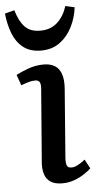

<svg xmlns="http://www.w3.org/2000/svg" viewBox="-71 -810 438 859"><g transform="rotate(-5 147.5 -381.0)"><path d="M116 -414Q118 -436 112.5 -445.5Q107 -455 92 -455Q79 -455 64.5 -451Q50 -447 29 -439L12 -487Q32 -498 66 -510.5Q100 -523 136 -523Q166 -523 186 -511Q206 -499 215 -473Q224 -447 221 -407L197 -96Q196 -74 200.5 -63.5Q205 -53 221 -53Q233 -53 248 -60.5Q263 -68 282 -83L304 -42Q294 -32 274 -18.5Q254 -5 228.5 4.5Q203 14 174 14Q140 14 121 1Q102 -12 95 -34.5Q88 -57 90 -85ZM131 -586Q82 -586 51 -610.5Q20 -635 4.5 -675.5Q-11 -716 -16 -765L27 -776Q42 -725 66.5 -700Q91 -675 135 -675Q182 -675 212 -702.5Q242 -730 256 -775L297 -766Q292 -721 271.5 -679.5Q251 -638 216 -612Q181 -586 131 -586Z"/></g></svg>

Font: Literata 18pt Medium
Style: Italic
Weight: 500
Italic angle: -2°
Designer: Latin by Veronika Burian and Jose Scaglione. Greek by Irene Vlachou. Cyrillic by Vera Evstafieva
Foundry: TypeTogether
Version: Version 3.103;gftools[0.9.29]